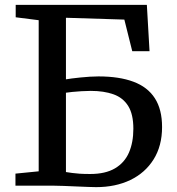

<svg xmlns="http://www.w3.org/2000/svg" viewBox="-20 -763 726 789"><path d="M375 6Q365.5 6 343.2 5.2Q321 4.5 293.8 3.2Q266.5 2 241.2 1Q216 0 199.5 0H43.5V-49.5L139 -59V-680L44.5 -692V-743H583.5L594.5 -552.5H523.5L491 -682.5L251 -690V-437Q259 -438.5 274.5 -440.5Q290 -442.5 309.5 -444.5Q329 -446.5 348.8 -447.8Q368.5 -449 384.5 -449Q470 -449 528.2 -427.2Q586.5 -405.5 616.2 -359.5Q646 -313.5 646 -241Q646 -163.5 611.2 -108Q576.5 -52.5 515.5 -23.2Q454.5 6 375 6ZM350.5 -48Q413 -48 452.2 -71Q491.5 -94 509.8 -135.8Q528 -177.5 528 -234Q528 -293.5 506.8 -327.5Q485.5 -361.5 446.2 -375.5Q407 -389.5 353 -389.5Q335 -389.5 314.5 -388.2Q294 -387 276.8 -385.2Q259.5 -383.5 251 -382V-56Q264 -54 276.8 -52.2Q289.5 -50.5 307 -49.2Q324.5 -48 350.5 -48Z"/></svg>

Font: Merriweather 24pt Medium
Style: Regular
Weight: 500
Designer: Eben Sorkin
Foundry: Eben Sorkin
Version: Version 2.100